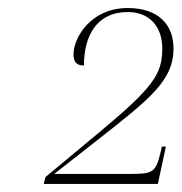

<svg xmlns="http://www.w3.org/2000/svg" viewBox="-20 -845 452 478"><path d="M89 -387H373L393 -480H383L380 -467C368 -415 360 -412 304 -412H115L226 -499C355 -600 412 -646 412 -724C412 -784 374 -825 298 -825C205 -825 163 -750 163 -710C163 -690 171 -682 189 -682C189 -755 220 -815 298 -815C353 -815 384 -778 384 -724C384 -661 362 -628 230 -518L93 -404Z"/></svg>

Font: Noto Serif Display Thin
Style: Italic
Weight: 100
Italic angle: -12°
Designer: Monotype Design Team
Foundry: Monotype Imaging Inc.
Version: Version 2.009